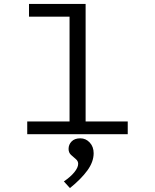

<svg xmlns="http://www.w3.org/2000/svg" viewBox="-20 -685 790 980"><path d="M119 0V-65H335V-600H128V-665H417V-65H632V0ZM337 275 306 241Q340 218 359.5 194Q379 170 379 151Q379 137 367 127Q355 117 342.5 105.5Q330 94 330 75Q330 53 345.5 37Q361 21 390 21Q418 21 438 42.5Q458 64 458 97Q458 141 426 185Q394 229 337 275Z"/></svg>

Font: Inconsolata ExtraExpanded
Style: Regular
Weight: 400
Width: 8
Monospace: yes
Designer: Raph Levien, Cyreal, Brenton Simpson
Foundry: Raph Levien, Cyreal, Google
Version: Version 3.000; ttfautohint (v1.8.2.53-6de2)